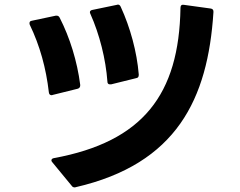

<svg xmlns="http://www.w3.org/2000/svg" viewBox="-20 -778 1040 833"><path d="M208 -366 317 -393C324 -395 328 -400 328 -407V-410C315 -512 283 -615 239 -701C236 -707 232 -710 226 -710H222L118 -688C111 -687 108 -683 108 -678C108 -676 108 -673 109 -671C153 -580 180 -482 192 -377C193 -369 197 -365 204 -365C205 -365 207 -365 208 -366ZM203 -82C203 -80 204 -77 207 -74L291 28C294 33 299 35 304 35C305 35 307 35 309 34C746 -67 882 -348 906 -725C907 -734 903 -740 894 -741L778 -757C768 -759 763 -754 763 -744C757 -367 599 -163 214 -92C207 -91 203 -87 203 -82ZM370 -725C370 -723 371 -720 372 -718C412 -629 439 -521 446 -424C446 -416 450 -412 457 -412H462L571 -439C579 -440 582 -445 582 -453V-455C574 -553 545 -659 504 -748C501 -755 497 -758 492 -758H491L487 -757L381 -735C374 -734 370 -730 370 -725Z"/></svg>

Font: LINE Seed JP App_OTF Bold
Style: Regular
Weight: 700
Designer: LINE & Fontrix & Fontworks
Version: Version 1.009